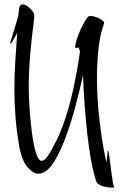

<svg xmlns="http://www.w3.org/2000/svg" viewBox="-20 -783 555 881"><path d="M494 78Q484 78 468.5 75.5Q453 73 439.5 66.5Q426 60 422 50Q409 12 398.5 -45Q388 -102 380.5 -169Q373 -236 368 -305.5Q363 -375 361 -438Q343 -355 320.5 -274.5Q298 -194 272 -129Q246 -64 217 -25Q188 14 156 14Q134 14 109 -12.5Q84 -39 70 -101Q57 -175 51.5 -241Q46 -307 46 -370Q46 -435 50 -499Q54 -563 59 -632Q55 -625 48.5 -613Q42 -601 36.5 -591.5Q31 -582 28 -582Q28 -582 27.5 -582.5Q27 -583 27 -584Q27 -587 32.5 -605.5Q38 -624 45.5 -648Q53 -672 59 -692.5Q65 -713 65 -719Q66 -737 69 -749.5Q72 -762 84 -763Q94 -763 106.5 -754Q119 -745 128 -733.5Q137 -722 137 -712Q137 -705 136.5 -697.5Q136 -690 135 -682Q125 -609 118.5 -532.5Q112 -456 112 -379Q112 -348 114.5 -304.5Q117 -261 121.5 -216Q126 -171 133 -132Q140 -93 149.5 -69Q159 -45 171 -45Q182 -45 195 -61.5Q208 -78 222 -106Q256 -166 280 -240Q304 -314 320.5 -393.5Q337 -473 347 -547L341 -565Q337 -564 334 -563.5Q331 -563 329 -563Q325 -563 325 -567Q325 -580 332.5 -603.5Q340 -627 351.5 -651.5Q363 -676 374 -693Q385 -710 392 -710Q404 -710 419.5 -705Q435 -700 446.5 -692Q458 -684 458 -676Q440 -629 432.5 -564Q425 -499 425 -428Q425 -358 431 -287Q437 -216 447 -151.5Q457 -87 468 -38Q471 -56 472.5 -75Q474 -94 475 -94Q477 -94 479.5 -79Q482 -64 485 -40.5Q488 -17 491 7.5Q494 32 497.5 51Q501 70 504 76Q504 78 494 78Z"/></svg>

Font: Comforter
Style: Regular
Weight: 400
Designer: Robert E. Leuschke
Foundry: Robert E. Leuschke
Version: Version 1.013; ttfautohint (v1.8.3)